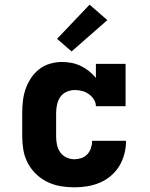

<svg xmlns="http://www.w3.org/2000/svg" viewBox="-20 -793 640 821"><path d="M298 8Q268 8 238.5 3Q209 -2 182.5 -15Q156 -28 134.5 -48.5Q113 -69 99 -95.5Q85 -122 80 -151Q75 -180 75 -210V-310Q75 -336 78 -362Q81 -388 89.5 -412.5Q98 -437 112.5 -459Q127 -481 147.5 -497Q168 -513 193.5 -520.5Q219 -528 245 -528Q266 -528 286.5 -524Q307 -520 325.5 -511Q344 -502 360.5 -489Q377 -476 390 -460V-520H517V-339H390Q390 -355 381 -368.5Q372 -382 359 -391Q346 -400 331 -404Q316 -408 300 -408Q282 -408 265 -400.5Q248 -393 238 -378.5Q228 -364 224 -346Q220 -328 220 -310V-210Q220 -192 223.5 -174.5Q227 -157 237 -142.5Q247 -128 263.5 -120Q280 -112 298 -112Q313 -112 328 -117Q343 -122 353.5 -133.5Q364 -145 369 -160Q374 -175 374 -191H519Q519 -163 512 -135.5Q505 -108 490.5 -84Q476 -60 454.5 -41.5Q433 -23 407 -12Q381 -1 353.5 3.5Q326 8 298 8ZM286 -573 224 -627 363 -773 439 -707Z"/></svg>

Font: Iosevka Etoile Heavy
Style: Regular
Weight: 900
Designer: Belleve Invis
Foundry: Belleve Invis
Version: Version 22.1.2; ttfautohint (v1.8.4)